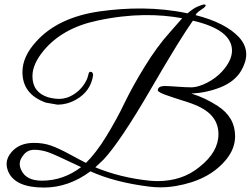

<svg xmlns="http://www.w3.org/2000/svg" viewBox="-20 -805 1128 864"><path d="M1038 -192C1038 -249 1012 -294 960 -328C923 -352 884 -371 841 -384C885 -386 929 -395 972 -412C1015 -429 1047 -455 1066 -488C1095 -539 1099 -589 1056 -637C1016 -680 951 -714 860 -737C863 -744 870 -751 882 -759C895 -767 902 -773 904 -777C907 -782 906 -784 902 -784C901 -785 901 -788 873 -777C859 -772 843 -761 824 -745C687 -774 553 -771 430 -754C303 -736 207 -690 142 -617C101 -572 81 -527 81 -481C81 -414 116 -368 187 -343L239 -334C266 -334 294 -341 321 -356C366 -381 392 -418 399 -467V-468C398 -477 395 -481 388 -482C375 -482 382 -468 367 -440C360 -426 349 -411 333 -396C282 -353 242 -356 197 -367C150 -382 126 -413 126 -462C126 -499 143 -537 177 -578C233 -645 313 -690 417 -712C569 -745 695 -742 800 -723L743 -658C705 -616 668 -565 631 -505C594 -445 564 -390 540 -341C517 -292 489 -242 458 -191C427 -140 396 -101 367 -72C351 -80 326 -93 293 -111C260 -129 232 -142 209 -150C186 -158 161 -162 133 -162C90 -162 57 -149 33 -122C2 -87 8 -56 17 -33C38 15 91 39 178 39C251 39 321 15 387 -34C460 -1 548 22 653 35C669 37 685 38 702 38C747 38 794 30 842 15C907 -6 958 -39 997 -86C1024 -119 1038 -154 1038 -192ZM688 10C677 10 665 9 652 8C565 -1 484 -21 409 -52L447 -88C496 -141 567 -246 658 -403C749 -560 813 -663 848 -712C965 -685 1024 -640 1024 -577C1024 -548 1009 -516 979 -483C942 -442 881 -413 844 -412C825 -412 803 -413 777 -415C751 -417 732 -418 719 -418C700 -417 690 -411 690 -398C695 -386 736 -374 797 -354C828 -345 855 -335 876 -325C934 -297 963 -256 963 -201C963 -148 935 -99 878 -54C826 -11 763 10 688 10ZM345 -53C291 -12 232 8 169 8C122 8 92 -7 77 -37C66 -58 63 -81 87 -109C99 -124 115 -131 135 -131C156 -131 176 -127 197 -120C218 -113 267 -90 345 -53Z"/></svg>

Font: VL Great Vibes
Style: Regular
Weight: 400
Designer: Robert E. Leuschke
Foundry: Robert E. Leuschke
Version: Version 1.001